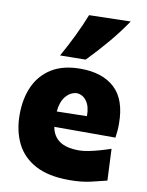

<svg xmlns="http://www.w3.org/2000/svg" viewBox="-97 -960 799 1044"><g transform="rotate(10 302.0 -437.5)"><path d="M357.9 16.1Q243.2 16.1 171.1 -22.7Q99.1 -61.5 65.4 -130.1Q31.7 -198.7 31.7 -288.1Q31.7 -377 62.7 -445.1Q93.8 -513.2 156.7 -552Q219.7 -590.8 315.4 -590.8Q437 -590.8 504.6 -528.1Q572.3 -465.3 572.3 -332.5Q572.3 -309.1 570.6 -290.8Q568.8 -272.5 566.4 -254.9H229Q237.3 -205.1 274.7 -178.5Q312 -151.9 384.3 -151.9Q403.8 -151.9 433.3 -157.5Q462.9 -163.1 495.4 -172.4Q527.8 -181.6 556.2 -191.4L564 -17.1Q526.9 -7.8 476.6 4.2Q426.3 16.1 357.9 16.1ZM393.6 -342.8Q394 -395.5 372.8 -425Q351.6 -454.6 317.9 -456.5Q282.2 -453.6 257.3 -423.6Q232.4 -393.6 227.5 -339.4ZM192.4 -642.6Q226.6 -703.6 256.1 -764.2Q285.6 -824.7 309.6 -885.7L538.6 -891.1Q495.6 -827.6 443.4 -765.6Q391.1 -703.6 333.5 -644.5Z"/></g></svg>

Font: Pinar DS4-ExtraBold
Style: Regular
Weight: 800
Designer: Amin Abedi
Version: Version 2.000